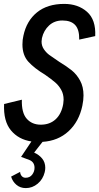

<svg xmlns="http://www.w3.org/2000/svg" viewBox="-20 -719 508 984"><path d="M386 -516Q387 -567 365.5 -590.5Q344 -614 300 -614Q259 -614 231.5 -588.5Q204 -563 195 -524Q193 -512 193 -506Q193 -484 205 -466.5Q217 -449 232.5 -437.5Q248 -426 284 -402Q322 -379 347.5 -358.5Q373 -338 390.5 -306Q408 -274 408 -230Q408 -206 402 -177Q385 -96 331.5 -46.5Q278 3 198 8L155 63Q180 74 196 93.5Q212 113 212 141Q212 152 209 164Q200 200 173 222.5Q146 245 112 245Q84 245 64 228Q44 211 37 186L83 162Q84 175 91.5 183.5Q99 192 111 192Q133 192 145 176Q157 160 157 141Q157 112 131 101L88 85L141 6Q75 -4 36 -51Q-3 -98 1 -186L92 -208Q90 -141 117 -110.5Q144 -80 189 -80Q235 -80 265 -107.5Q295 -135 304 -186Q306 -202 306 -208Q306 -237 293.5 -259Q281 -281 263 -296.5Q245 -312 211 -336Q156 -369 125.5 -402.5Q95 -436 95 -491Q95 -516 100 -536Q116 -612 169.5 -655.5Q223 -699 309 -699Q380 -699 426 -658.5Q472 -618 468 -534Z"/></svg>

Font: Decalotype Medium Italic
Style: Regular
Weight: 500
Italic angle: -12°
Designer: Alfredo Marco Pradil
Foundry: Alfredo Marco Pradil
Version: Version 1.0